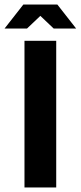

<svg xmlns="http://www.w3.org/2000/svg" viewBox="-58 -827 356 847"><path d="M190 -647V0H50V-647ZM278 -701H179L120 -757L61 -701H-38L45 -807H195Z"/></svg>

Font: Squada One
Style: Regular
Weight: 400
Designer: Joe Prince
Foundry: Joe Prince
Version: Version 1.001